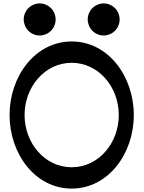

<svg xmlns="http://www.w3.org/2000/svg" viewBox="-20 -1074 844 1125"><path d="M306 -960C306 -985 296 -1009 279 -1026C261 -1044 237 -1054 212 -1054C188 -1054 164 -1044 146 -1026C129 -1009 119 -985 119 -960C119 -935 129 -911 146 -894C164 -876 188 -866 212 -866C237 -866 261 -876 279 -894C296 -911 306 -935 306 -960ZM681 -960C681 -985 671 -1009 654 -1026C636 -1044 612 -1054 587 -1054C563 -1054 539 -1044 521 -1026C504 -1009 494 -985 494 -960C494 -935 504 -911 521 -894C539 -876 563 -866 587 -866C612 -866 636 -876 654 -894C671 -911 681 -935 681 -960ZM764 -400C764 -627 614 -831 400 -831C186 -831 36 -627 36 -400C36 -173 186 31 400 31C614 31 764 -173 764 -400ZM124 -400C124 -564 242 -706 400 -706C558 -706 676 -564 676 -400C676 -236 558 -94 400 -94C242 -94 124 -236 124 -400Z"/></svg>

Font: Nupuram
Style: Bold
Weight: 700
Designer: Santhosh Thottingal (santhosh.thottingal@gmail.com)
Foundry: SMC
Version: Version 1.000